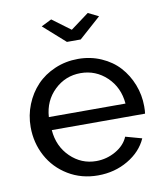

<svg xmlns="http://www.w3.org/2000/svg" viewBox="-83 -799 757 878"><g transform="rotate(-10 295.5 -360.0)"><path d="M213.9 -730 298.8 -667 383.8 -730 432.1 -706.1 331.1 -616.2H267.1L166 -706.1ZM301.8 9.8Q225.1 9.8 163.8 -27.3Q102.5 -64.5 69.3 -126.2Q36.1 -188 36.1 -261.2Q36.1 -315.9 55.9 -365.2Q75.7 -414.6 110.4 -451.2Q145 -487.8 195.3 -509.3Q245.6 -530.8 303.2 -530.8Q360.8 -530.8 410.4 -509Q460 -487.3 493.2 -450.7Q526.4 -414.1 545.2 -365.7Q564 -317.4 564 -265.1Q564 -242.7 562 -231H128.9Q134.8 -154.8 185.5 -105.5Q236.3 -56.2 305.2 -56.2Q353.5 -56.2 395.8 -80.3Q438 -104.5 454.1 -143.1L529.8 -122.1Q503.9 -63.5 441.7 -26.9Q379.4 9.8 301.8 9.8ZM126 -292H481.9Q475.6 -367.7 424.6 -416.3Q373.5 -464.8 303.2 -464.8Q232.9 -464.8 181.9 -416Q130.9 -367.2 126 -292Z"/></g></svg>

Font: Rawline Medium
Style: Regular
Weight: 500
Designer: Matt McInerney, Pablo Impallari, Rodrigo Fuenzalida
Foundry: Matt McInerney, Pablo Impallari, Rodrigo Fuenzalida
Version: Version 4.020;PS 004.020;hotconv 1.0.88;makeotf.lib2.5.64775